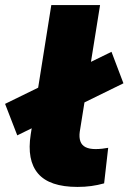

<svg xmlns="http://www.w3.org/2000/svg" viewBox="-63 -725 506 756"><path d="M242 11Q132 11 87 -41.5Q42 -94 58 -196L139 -705H331L251 -206Q248 -184 253.5 -168.5Q259 -153 274 -145.5Q289 -138 313 -138Q326 -138 339.5 -139.5Q353 -141 363 -143L347 -3Q322 4 296.5 7.5Q271 11 242 11ZM5 -192 -43 -316 376 -521 423 -397Z"/></svg>

Font: Nunito Sans 10pt SemiExpanded Black
Style: Italic
Weight: 900
Width: 6
Italic angle: -9°
Designer: Vernon Adams
Foundry: Vernon Adams
Version: Version 3.101;gftools[0.9.27]